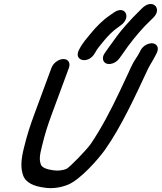

<svg xmlns="http://www.w3.org/2000/svg" viewBox="-20 -934 825 979"><path d="M242.4 -588 157.4 -358C132.9 -291.8 118.9 -248.4 102.5 -182C86.2 -117.7 85 -77.2 97.6 -40.5C111.3 -0.8 155.1 16.2 206.2 22.8C246.5 29.1 288.9 23 327 7.5C389 -17.7 480.8 -121.6 515.9 -171C599 -289.2 670.2 -444.8 733.4 -580.1C743.6 -601.9 759.4 -624.6 772 -649.6L779.2 -663.7C793.6 -692.7 778 -711.1 758.4 -713.2C740.2 -715.1 710.5 -704.1 696.4 -676.5L689.3 -662.7C685.8 -655.9 680.4 -647.1 673.9 -637.5C650.4 -603.1 640.9 -573.4 622.7 -536.8L589.6 -466.5C546 -373.5 493.4 -274 441.7 -198.7C421.8 -170.4 334.6 -79.8 318.3 -72.6C299.9 -65.3 275.4 -62 250.8 -65.8C215.7 -70.8 195.2 -79.7 188.7 -94.2C180.5 -117.6 180.4 -136.4 194.8 -191.9C210.5 -256.2 222.8 -294.1 246.4 -358L331.4 -588C340.3 -612.1 328.8 -633 303.6 -633C278.4 -633 251.3 -612.1 242.4 -588ZM588.9 -636.5 608 -663.2C641.9 -713.3 680.8 -761.2 720 -802.7C731.6 -813.7 743.2 -825.1 751.7 -834L762.4 -844.6C809.5 -891.4 756.7 -944.8 703.8 -891.3L694.1 -881.7C671.7 -860 644.5 -831.7 620 -803.6C590 -770.5 559.6 -727.5 534.2 -692L515.7 -665.7C496.4 -640.2 505.3 -617.3 521.3 -610.4C537.3 -603.5 568 -608.4 588.9 -636.5ZM464.4 -664.4C479.7 -692.1 488.1 -698.1 512.5 -729.1C529.8 -750.2 556 -776.5 575.5 -790L596.5 -805.3C652.5 -846.3 616.6 -912.3 557.6 -868.1L538.2 -854.5C503.4 -831 469.2 -795.8 444 -765C423.3 -738.9 401.3 -717.3 381.9 -678.1C354.2 -622.1 433 -605.2 464.4 -664.4Z"/></svg>

Font: Just Breathe
Style: BdObl7
Weight: 400
Foundry: Cannot Into Space Fonts
Version: Version 0.72